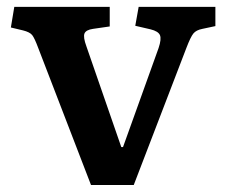

<svg xmlns="http://www.w3.org/2000/svg" viewBox="-20 -531 649 551"><path d="M241.2 0 89.8 -393.1Q79.1 -421.9 72.3 -430.4Q65.4 -439 45.9 -443.8L11.2 -452.1L21 -511.2H294.9V-455.1L247.1 -448.2Q226.6 -445.3 222.4 -434.8Q218.3 -424.3 228 -397.9L328.1 -108.9H333L435.1 -393.1Q443.8 -418.9 439 -430.2Q434.1 -441.4 412.1 -446.8L368.2 -457L377.9 -511.2H598.1V-456.1L561 -448.2Q543 -444.8 534.9 -434.8Q526.9 -424.8 515.1 -394L363.8 0Z"/></svg>

Font: Literata Book SemiBold
Style: Regular
Weight: 600
Designer: Latin by Veronika Burian and Jose Scaglione. Greek by Irene Vlachou. Cyrillic by Vera Evstafieva
Foundry: TypeTogether
Version: Version 2.003;PS 002.003;hotconv 1.0.88;makeotf.lib2.5.64775